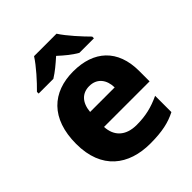

<svg xmlns="http://www.w3.org/2000/svg" viewBox="-214 -895 1034 1034"><g transform="rotate(-45 303.5 -378.0)"><path d="M390 -766H219C190 -720 132 -656 94 -619V-606H206C241 -628 268 -651 304 -683C339 -651 369 -626 404 -606H515V-619C480 -654 419 -720 390 -766ZM310 -559C152 -559 45 -465 45 -271C45 -78 165 10 329 10C420 10 476 -3 529 -30V-154C469 -126 417 -113 348 -113C264 -113 219 -159 216 -230H563V-309C563 -473 466 -559 310 -559ZM315 -442C375 -442 406 -398 407 -340H220C226 -408 262 -442 315 -442Z"/></g></svg>

Font: Noto Sans Lao ExtraBold
Style: Regular
Weight: 800
Designer: Monotype Design Team
Foundry: Monotype Imaging Inc.
Version: Version 2.003